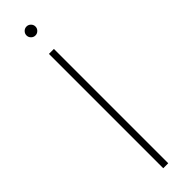

<svg xmlns="http://www.w3.org/2000/svg" viewBox="-290 -828 817 817"><g transform="rotate(-45 119.0 -419.0)"><path d="M104 -688H134V0H104ZM119 -784Q108 -784 100 -792Q92 -800 92 -811Q92 -822 100 -830Q108 -838 119 -838Q130 -838 138 -830Q146 -822 146 -811Q146 -800 138 -792Q130 -784 119 -784Z"/></g></svg>

Font: Roundo Variable
Style: Regular
Weight: 200
Designer: Shiva Nallaperumal
Foundry: Indian Type Foundry
Version: Version 2.000